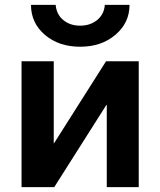

<svg xmlns="http://www.w3.org/2000/svg" viewBox="-20 -773 662 793"><path d="M202 -520V-181H203L418 -520H553V0H421V-339H419L204 0H69V-520ZM108 -753H210Q213 -714 241 -690.5Q269 -667 311 -667Q353 -667 381.5 -690.5Q410 -714 413 -753H515Q515 -679 457 -629.5Q399 -580 311 -580Q223 -580 165.5 -629Q108 -678 108 -753Z"/></svg>

Font: M PLUS 1p
Style: Bold
Weight: 700
Version: Version 1.062